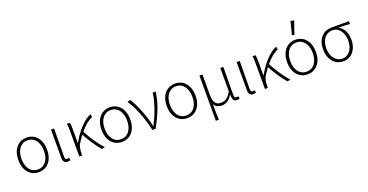

<svg xmlns="http://www.w3.org/2000/svg" viewBox="-36 -1606 5050 2634"><g transform="rotate(-20 2489.0 -288.5)"><path d="M262 12Q217 12 179 -4.5Q141 -21 112.5 -53.5Q84 -86 68 -132.5Q52 -179 52 -239Q52 -300 68 -347Q84 -394 112.5 -426.5Q141 -459 179 -475.5Q217 -492 262 -492Q307 -492 345 -475.5Q383 -459 411.5 -426.5Q440 -394 456 -347Q472 -300 472 -239Q472 -179 456 -132.5Q440 -86 411.5 -53.5Q383 -21 345 -4.5Q307 12 262 12ZM262 -27Q300 -27 330.5 -42Q361 -57 382 -85Q403 -113 414.5 -152Q426 -191 426 -239Q426 -287 414.5 -326.5Q403 -366 382 -394Q361 -422 330.5 -437.5Q300 -453 262 -453Q224 -453 193.5 -437.5Q163 -422 142 -394Q121 -366 109.5 -326.5Q98 -287 98 -239Q98 -191 109.5 -152Q121 -113 142 -85Q163 -57 193.5 -42Q224 -27 262 -27Z M681 12Q616 12 616 -70V-480H661Q658 -270 658 -64Q658 -45 666 -36Q674 -27 687 -27Q698 -27 716 -33L723 3Q715 7 705 9.5Q695 12 681 12Z M1181 7Q1158 -18 1133 -51.5Q1108 -85 1083.5 -121.5Q1059 -158 1036.5 -195.5Q1014 -233 996 -267Q962 -222 931 -172Q911 -143 904.5 -104Q898 -65 897 -23V0H855V-358Q855 -387 854 -419Q853 -451 847 -480H891Q896 -463 897.5 -433Q899 -403 899 -372V-185H903Q933 -239 969 -289Q1005 -339 1044 -380.5Q1083 -422 1123 -451Q1163 -480 1199 -492L1204 -449Q1162 -433 1116.5 -395.5Q1071 -358 1023 -301Q1041 -265 1064.5 -225.5Q1088 -186 1115 -146Q1142 -106 1171 -68.5Q1200 -31 1229 0Z M1476 12Q1431 12 1393 -4.5Q1355 -21 1326.5 -53.5Q1298 -86 1282 -132.5Q1266 -179 1266 -239Q1266 -300 1282 -347Q1298 -394 1326.5 -426.5Q1355 -459 1393 -475.5Q1431 -492 1476 -492Q1521 -492 1559 -475.5Q1597 -459 1625.5 -426.5Q1654 -394 1670 -347Q1686 -300 1686 -239Q1686 -179 1670 -132.5Q1654 -86 1625.5 -53.5Q1597 -21 1559 -4.5Q1521 12 1476 12ZM1476 -27Q1514 -27 1544.5 -42Q1575 -57 1596 -85Q1617 -113 1628.5 -152Q1640 -191 1640 -239Q1640 -287 1628.5 -326.5Q1617 -366 1596 -394Q1575 -422 1544.5 -437.5Q1514 -453 1476 -453Q1438 -453 1407.5 -437.5Q1377 -422 1356 -394Q1335 -366 1323.5 -326.5Q1312 -287 1312 -239Q1312 -191 1323.5 -152Q1335 -113 1356 -85Q1377 -57 1407.5 -42Q1438 -27 1476 -27Z M1922 0Q1907 -66 1887.5 -131Q1868 -196 1844 -257.5Q1820 -319 1792 -375Q1764 -431 1732 -478L1775 -492Q1803 -450 1829.5 -395.5Q1856 -341 1879 -281.5Q1902 -222 1920.5 -161.5Q1939 -101 1951 -46H1955Q1979 -95 2003 -149.5Q2027 -204 2046.5 -260Q2066 -316 2080.5 -371.5Q2095 -427 2100 -480H2145Q2128 -356 2083 -240Q2038 -124 1968 0Z M2429 12Q2384 12 2346 -4.5Q2308 -21 2279.5 -53.5Q2251 -86 2235 -132.5Q2219 -179 2219 -239Q2219 -300 2235 -347Q2251 -394 2279.5 -426.5Q2308 -459 2346 -475.5Q2384 -492 2429 -492Q2474 -492 2512 -475.5Q2550 -459 2578.5 -426.5Q2607 -394 2623 -347Q2639 -300 2639 -239Q2639 -179 2623 -132.5Q2607 -86 2578.5 -53.5Q2550 -21 2512 -4.5Q2474 12 2429 12ZM2429 -27Q2467 -27 2497.5 -42Q2528 -57 2549 -85Q2570 -113 2581.5 -152Q2593 -191 2593 -239Q2593 -287 2581.5 -326.5Q2570 -366 2549 -394Q2528 -422 2497.5 -437.5Q2467 -453 2429 -453Q2391 -453 2360.5 -437.5Q2330 -422 2309 -394Q2288 -366 2276.5 -326.5Q2265 -287 2265 -239Q2265 -191 2276.5 -152Q2288 -113 2309 -85Q2330 -57 2360.5 -42Q2391 -27 2429 -27Z M2783 180V-480H2827V-178Q2827 -106 2851.5 -67Q2876 -28 2933 -28Q2952 -28 2970.5 -31.5Q2989 -35 3008 -46.5Q3027 -58 3047 -80Q3067 -102 3088 -139V-480H3132Q3131 -374 3130 -270.5Q3129 -167 3129 -64Q3129 -45 3137.5 -36Q3146 -27 3159 -27Q3170 -27 3187 -33L3195 3Q3187 7 3177 9.5Q3167 12 3153 12Q3118 12 3104 -11.5Q3090 -35 3090 -89H3087Q3056 -37 3018 -13Q2980 11 2936 11Q2899 11 2871 -0.5Q2843 -12 2823 -49Q2823 -8 2823 21.5Q2823 51 2823.5 76Q2824 101 2825 125.5Q2826 150 2828 180Z M3391 12Q3326 12 3326 -70V-480H3371Q3368 -270 3368 -64Q3368 -45 3376 -36Q3384 -27 3397 -27Q3408 -27 3426 -33L3433 3Q3425 7 3415 9.5Q3405 12 3391 12Z M3891 7Q3868 -18 3843 -51.5Q3818 -85 3793.5 -121.5Q3769 -158 3746.5 -195.5Q3724 -233 3706 -267Q3672 -222 3641 -172Q3621 -143 3614.5 -104Q3608 -65 3607 -23V0H3565V-358Q3565 -387 3564 -419Q3563 -451 3557 -480H3601Q3606 -463 3607.5 -433Q3609 -403 3609 -372V-185H3613Q3643 -239 3679 -289Q3715 -339 3754 -380.5Q3793 -422 3833 -451Q3873 -480 3909 -492L3914 -449Q3872 -433 3826.5 -395.5Q3781 -358 3733 -301Q3751 -265 3774.5 -225.5Q3798 -186 3825 -146Q3852 -106 3881 -68.5Q3910 -31 3939 0Z M4186 12Q4141 12 4103 -4.5Q4065 -21 4036.5 -53.5Q4008 -86 3992 -132.5Q3976 -179 3976 -239Q3976 -300 3992 -347Q4008 -394 4036.5 -426.5Q4065 -459 4103 -475.5Q4141 -492 4186 -492Q4231 -492 4269 -475.5Q4307 -459 4335.5 -426.5Q4364 -394 4380 -347Q4396 -300 4396 -239Q4396 -179 4380 -132.5Q4364 -86 4335.5 -53.5Q4307 -21 4269 -4.5Q4231 12 4186 12ZM4186 -27Q4224 -27 4254.5 -42Q4285 -57 4306 -85Q4327 -113 4338.5 -152Q4350 -191 4350 -239Q4350 -287 4338.5 -326.5Q4327 -366 4306 -394Q4285 -422 4254.5 -437.5Q4224 -453 4186 -453Q4148 -453 4117.5 -437.5Q4087 -422 4066 -394Q4045 -366 4033.5 -326.5Q4022 -287 4022 -239Q4022 -191 4033.5 -152Q4045 -113 4066 -85Q4087 -57 4117.5 -42Q4148 -27 4186 -27ZM4165 -567 4213 -757 4264 -747 4198 -559Z M4708 12Q4666 12 4628.5 -4Q4591 -20 4562.5 -51.5Q4534 -83 4517 -129Q4500 -175 4500 -235Q4500 -299 4517.5 -345Q4535 -391 4564 -421Q4593 -451 4631 -465.5Q4669 -480 4710 -480H4966V-439Q4924 -442 4885.5 -444Q4847 -446 4805 -446V-442Q4855 -414 4883 -361Q4911 -308 4911 -232Q4911 -173 4895 -128Q4879 -83 4851 -51.5Q4823 -20 4786.5 -4Q4750 12 4708 12ZM4708 -27Q4742 -27 4771 -41.5Q4800 -56 4821 -83Q4842 -110 4854 -148.5Q4866 -187 4866 -234Q4866 -274 4855.5 -311.5Q4845 -349 4825 -378Q4805 -407 4776 -424Q4747 -441 4710 -441Q4676 -441 4646 -428Q4616 -415 4594 -389Q4572 -363 4559 -324.5Q4546 -286 4546 -235Q4546 -188 4558.5 -149.5Q4571 -111 4593 -84Q4615 -57 4644.5 -42Q4674 -27 4708 -27Z"/></g></svg>

Font: CV Source Sans Light
Style: Regular
Weight: 300
Designer: Paul D. Hunt
Foundry: Adobe Systems Incorporated
Version: Version 3.001